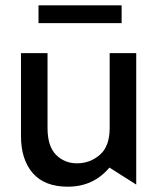

<svg xmlns="http://www.w3.org/2000/svg" viewBox="-20 -693 591 723"><path d="M235 10Q332 10 392 -62L493 2V-493H393V-211Q393 -142 356 -110Q319 -78 270 -78Q223 -78 191 -110Q159 -142 159 -211V-493H59V-181Q59 -92 103.5 -41Q148 10 235 10ZM438 -673H125V-606H438Z"/></svg>

Font: Geom
Style: Regular
Weight: 400
Version: Version 1.102